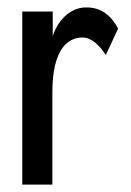

<svg xmlns="http://www.w3.org/2000/svg" viewBox="-20 -496 353 517"><path d="M40 1H121V-247C121 -366 164 -395 202 -395C226 -395 246 -376 265 -348L298 -419C279 -455 252 -476 213 -476C177 -477 139 -450 122 -399V-465H40Z"/></svg>

Font: Inconsolata ExtraCondensed
Style: Bold
Weight: 700
Width: 2
Monospace: yes
Designer: Raph Levien, Cyreal, Brenton Simpson
Foundry: Raph Levien, Cyreal, Google
Version: Version 3.100